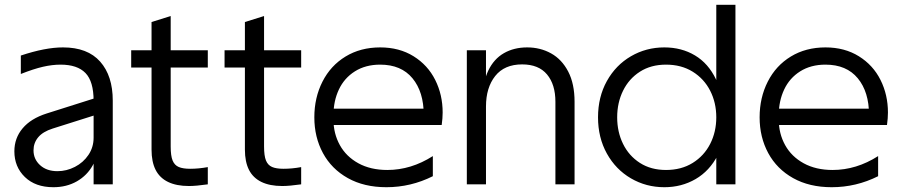

<svg xmlns="http://www.w3.org/2000/svg" viewBox="-20 -770 3765 802"><path d="M396 -295 200 -233Q159 -220 139.5 -196.5Q120 -173 120 -142Q120 -105 147.5 -80Q175 -55 220 -55Q258 -55 293 -73Q328 -91 349.5 -123Q371 -155 371 -195V-349Q371 -430 337 -465Q303 -500 233 -500Q198 -500 159 -491Q120 -482 67 -461V-538Q169 -572 243 -572Q346 -572 398.5 -512.5Q451 -453 451 -350V0H371V-119L383 -180H392Q392 -124 368 -80.5Q344 -37 301 -12.5Q258 12 203 12Q128 12 84 -30.5Q40 -73 40 -138Q40 -193 74.5 -234Q109 -275 175 -296L396 -366Z M613 -145V-678L693 -703V-158Q693 -119 701 -99.5Q709 -80 726.5 -72.5Q744 -65 774 -65Q810 -65 848 -72V0Q799 7 769 7Q717 7 682 -10Q647 -27 630 -60.5Q613 -94 613 -145ZM528 -560H848V-488H528Z M1003 -145V-678L1083 -703V-158Q1083 -119 1091 -99.5Q1099 -80 1116.5 -72.5Q1134 -65 1164 -65Q1200 -65 1238 -72V0Q1189 7 1159 7Q1107 7 1072 -10Q1037 -27 1020 -60.5Q1003 -94 1003 -145ZM918 -560H1238V-488H918Z M1293 -280Q1293 -362 1327 -429Q1361 -496 1423.5 -534Q1486 -572 1568 -572Q1648 -572 1707.5 -535Q1767 -498 1798 -436Q1829 -374 1829 -300Q1829 -276 1825 -248H1337V-316H1774L1750 -290Q1750 -386 1703 -443Q1656 -500 1568 -500Q1507 -500 1462.5 -472Q1418 -444 1395.5 -396Q1373 -348 1373 -290V-270Q1373 -212 1399.5 -164Q1426 -116 1477 -88Q1528 -60 1598 -60Q1697 -60 1788 -118V-34Q1696 12 1594 12Q1501 12 1433 -26Q1365 -64 1329 -130.5Q1293 -197 1293 -280Z M2010 -560V-390V-380V0H1930V-560ZM2182 -572Q2237 -572 2282 -547Q2327 -522 2353.5 -471Q2380 -420 2380 -345V0H2300V-345Q2300 -417 2265 -459Q2230 -501 2161 -501Q2087 -501 2048.5 -452.5Q2010 -404 2010 -325L1996 -355Q1996 -426 2019.5 -475Q2043 -524 2085 -548Q2127 -572 2182 -572Z M2755 -572Q2679 -572 2615.5 -535Q2552 -498 2515 -431.5Q2478 -365 2478 -280Q2478 -195 2515 -128.5Q2552 -62 2615.5 -25Q2679 12 2755 12Q2827 12 2885.5 -22Q2944 -56 2978 -121.5Q3012 -187 3012 -280H3002Q3002 -373 2970.5 -439Q2939 -505 2883 -538.5Q2827 -572 2755 -572ZM2762 -60Q2699 -60 2653 -89.5Q2607 -119 2582.5 -169Q2558 -219 2558 -280Q2558 -341 2582.5 -391Q2607 -441 2653 -470.5Q2699 -500 2762 -500Q2826 -500 2873.5 -470.5Q2921 -441 2946.5 -391Q2972 -341 2972 -280Q2972 -219 2946.5 -169Q2921 -119 2873.5 -89.5Q2826 -60 2762 -60ZM2972 -750V-377L2992 -280L2972 -160V0H3052V-750Z M3153 -280Q3153 -362 3187 -429Q3221 -496 3283.5 -534Q3346 -572 3428 -572Q3508 -572 3567.5 -535Q3627 -498 3658 -436Q3689 -374 3689 -300Q3689 -276 3685 -248H3197V-316H3634L3610 -290Q3610 -386 3563 -443Q3516 -500 3428 -500Q3367 -500 3322.5 -472Q3278 -444 3255.5 -396Q3233 -348 3233 -290V-270Q3233 -212 3259.5 -164Q3286 -116 3337 -88Q3388 -60 3458 -60Q3557 -60 3648 -118V-34Q3556 12 3454 12Q3361 12 3293 -26Q3225 -64 3189 -130.5Q3153 -197 3153 -280Z"/></svg>

Font: TASA Explorer VF
Style: Regular
Weight: 400
Designer: Weizhong Zhang
Foundry: Local Remote
Version: Version 1.000;Glyphs 3.2 (3192)